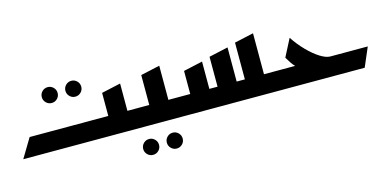

<svg xmlns="http://www.w3.org/2000/svg" viewBox="-65 -799 2740 1358"><g transform="rotate(-15 1305.0 -120.0)"><path d="M496 -332Q472 -332 455 -349Q438 -366 438 -390Q438 -414 455 -431Q472 -448 496 -448Q520 -448 537 -431Q554 -414 554 -390Q554 -366 537 -349Q520 -332 496 -332ZM323 -332Q299 -332 282 -349Q265 -366 265 -390Q265 -414 282 -431Q299 -448 323 -448Q347 -448 364 -431Q381 -414 381 -390Q381 -366 364 -349Q347 -332 323 -332Z M25 0 109 -140H685V-309L825 -340V-140H945V0H789Q787 0 786 0Q785 0 785 0Z M1094 208Q1070 208 1053 191Q1036 174 1036 150Q1036 126 1053 109Q1070 92 1094 92Q1118 92 1135 109Q1152 126 1152 150Q1152 174 1135 191Q1118 208 1094 208ZM921 208Q897 208 880 191Q863 174 863 150Q863 126 880 109Q897 92 921 92Q945 92 962 109Q979 126 979 150Q979 174 962 191Q945 208 921 208Z M905 0V-140H985V-359L1125 -390V-140H1245V0H1089Q1087 0 1086 0Q1085 0 1085 0Z M1205 0V-140H1285V-309L1425 -340V-140H1485V-359L1625 -390V-140H1685V-409L1825 -440V-140H1945V0Z M1905 0V-140H2053Q2040 -153 2027.5 -171.5Q2015 -190 2001 -214L2067 -342Q2104 -286 2149 -240Q2194 -194 2237 -167Q2280 -140 2311 -140H2585L2525 0Z"/></g></svg>

Font: Reem Kufi
Style: Bold
Weight: 700
Designer: Khaled Hosny
Version: Version 1.001